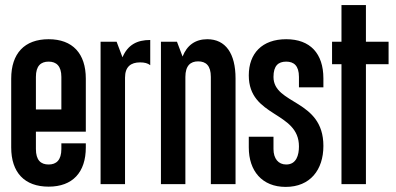

<svg xmlns="http://www.w3.org/2000/svg" viewBox="-20 -723 1555 754"><path d="M317 -206V-414C317 -513 265 -569 171 -569C76 -569 24 -513 24 -414V-144C24 -46 76 10 171 10C265 10 317 -46 317 -144V-160H221V-138C221 -94 201 -77 171 -77C140 -77 121 -94 121 -138V-206ZM121 -293V-421C121 -464 140 -481 171 -481C201 -481 221 -464 221 -421V-293Z M461 -498 438 -559H375V0H471V-418C471 -461 494 -478 530 -478C547 -478 560 -475 570 -467V-566C518 -566 482 -547 461 -498Z M612 -559V0H708V-421C708 -465 728 -482 758 -482C789 -482 808 -465 808 -421V0H905V-415C905 -513 866 -569 794 -569C747 -569 714 -545 697 -501L675 -559Z M1104 -569C1009 -569 957 -513 957 -427C957 -261 1154 -287 1154 -148C1154 -114 1144 -77 1104 -77C1073 -77 1054 -100 1054 -138V-186H957V-144C957 -52 1009 11 1102 11C1198 11 1250 -56 1250 -150C1250 -334 1054 -311 1054 -421C1054 -465 1073 -481 1104 -481C1134 -481 1154 -465 1154 -421V-380H1250V-415C1250 -513 1198 -569 1104 -569Z M1321 -703V-559H1284V-471H1321V0H1417V-471H1506V-559H1417V-703Z"/></svg>

Font: Modon Arabic
Style: Bold
Weight: 700
Designer: Ahmedzaza
Foundry: Ahmedzaza
Version: Version 2.010